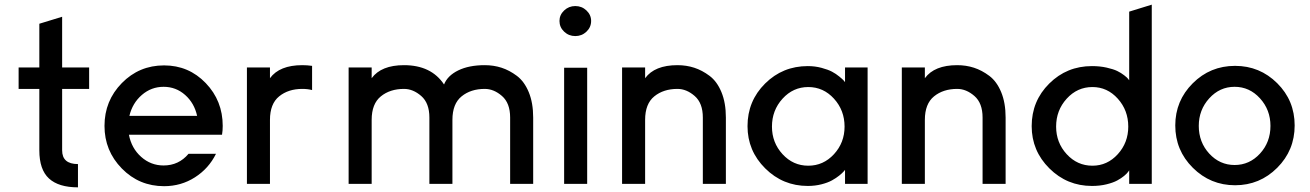

<svg xmlns="http://www.w3.org/2000/svg" viewBox="-20 -790 5627 825"><path d="M247 -408V-144Q247 -85 315 -85V15Q232 15 190.5 -23Q149 -61 149 -144V-408H60V-500H149V-688L247 -718V-500H363V-408Z M790 -129Q748 -79 683 -79Q628 -79 586.5 -116Q545 -153 534 -211H934Q937 -229 937 -249Q937 -357 864 -433Q791 -509 685 -509Q578 -509 503.5 -433Q429 -357 429 -249Q429 -142 503.5 -66Q578 10 685 10Q758 10 817.5 -28Q877 -66 908 -129ZM536 -292Q549 -347 589.5 -382Q630 -417 683 -417Q736 -417 775.5 -382Q815 -347 827 -292Z M1279 -510Q1300 -510 1321 -507V-403Q1302 -408 1279 -408Q1219 -408 1179.5 -376Q1140 -344 1140 -275V0H1041V-500H1140V-454Q1181 -510 1279 -510Z M2063 -510Q2101 -510 2135 -499Q2169 -488 2201 -464Q2233 -440 2252 -394Q2271 -348 2271 -285V0H2172V-285Q2172 -347 2137 -377.5Q2102 -408 2063 -408Q2003 -408 1963.5 -376Q1924 -344 1924 -275V0H1825V-285Q1825 -347 1790 -377.5Q1755 -408 1716 -408Q1656 -408 1616.5 -376Q1577 -344 1577 -275V0H1478V-500H1577V-454Q1618 -510 1716 -510Q1833 -510 1888 -427Q1903 -465 1949 -487.5Q1995 -510 2063 -510Z M2520 -700Q2520 -726 2500 -745Q2480 -764 2452 -764Q2424 -764 2404 -745Q2384 -726 2384 -700Q2384 -673 2404 -654Q2424 -635 2452 -635Q2480 -635 2500 -654Q2520 -673 2520 -700ZM2503 -499H2404V0H2503Z M2891 -510Q2929 -510 2963 -499Q2997 -488 3029 -464Q3061 -440 3080 -394Q3099 -348 3099 -285V0H3000V-285Q3000 -347 2965 -377.5Q2930 -408 2891 -408Q2831 -408 2791.5 -376Q2752 -344 2752 -275V0H2653V-500H2752V-454Q2793 -510 2891 -510Z M3611 0H3708V-500H3611V-437Q3609 -440 3605 -444.5Q3601 -449 3586.5 -461Q3572 -473 3555 -482Q3538 -491 3510 -498.5Q3482 -506 3451 -506Q3343 -506 3267.5 -431Q3192 -356 3192 -248Q3192 -142 3268 -66.5Q3344 9 3451 9Q3482 9 3509.5 2Q3537 -5 3555 -15Q3573 -25 3586 -35.5Q3599 -46 3605 -53L3611 -60ZM3297 -246Q3297 -316 3342.5 -366Q3388 -416 3453 -416Q3518 -416 3563.5 -366Q3609 -316 3609 -246Q3609 -177 3563.5 -127.5Q3518 -78 3453 -78Q3388 -78 3342.5 -127.5Q3297 -177 3297 -246Z M4093 -510Q4131 -510 4165 -499Q4199 -488 4231 -464Q4263 -440 4282 -394Q4301 -348 4301 -285V0H4202V-285Q4202 -347 4167 -377.5Q4132 -408 4093 -408Q4033 -408 3993.5 -376Q3954 -344 3954 -275V0H3855V-500H3954V-454Q3995 -510 4093 -510Z M4832 0H4929V-770L4832 -740V-445Q4830 -447 4827 -451.5Q4824 -456 4810.5 -466.5Q4797 -477 4780.5 -485Q4764 -493 4735 -499.5Q4706 -506 4672 -506Q4564 -506 4488.5 -431Q4413 -356 4413 -248Q4413 -142 4489 -66.5Q4565 9 4672 9Q4706 9 4734.5 2Q4763 -5 4780.5 -14.5Q4798 -24 4810 -34Q4822 -44 4827 -51L4832 -58ZM4674 -78Q4609 -78 4563.5 -127.5Q4518 -177 4518 -246Q4518 -316 4563.5 -366Q4609 -416 4674 -416Q4738 -416 4783 -366Q4828 -316 4828 -246Q4828 -177 4783 -127.5Q4738 -78 4674 -78Z M5287 -507Q5180 -507 5105 -432Q5030 -357 5030 -251Q5030 -144 5105.5 -69Q5181 6 5287 6Q5393 6 5468 -69Q5543 -144 5543 -251Q5543 -358 5468 -432.5Q5393 -507 5287 -507ZM5131 -249Q5131 -318 5176 -367.5Q5221 -417 5285 -417Q5349 -417 5394 -367.5Q5439 -318 5439 -249Q5439 -179 5394 -130Q5349 -81 5285 -81Q5221 -81 5176 -130Q5131 -179 5131 -249Z"/></svg>

Font: Simpel Medium
Style: Regular
Weight: 500
Designer: Janko Jovanovic
Version: Version 1.048;PS 001.048;hotconv 1.0.88;makeotf.lib2.5.64775